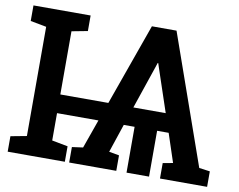

<svg xmlns="http://www.w3.org/2000/svg" viewBox="-77 -815 1146 919"><g transform="rotate(10 495.5 -355.5)"><path d="M14.2 0V-75.2L91.8 -89.8V-620.6L14.2 -635.3V-710.9H292V-635.3L214.8 -620.6V-313.5H448.2L589.8 -710.9H709.5L930.7 -82.5L983.4 -75.2V0H754.4V-75.2L803.2 -84L757.3 -222.7H701.2V0H591.8V-222.7H539.1L492.7 -84L542 -75.2V0H313V-75.2L366.2 -82.5L416 -222.7H214.8V-89.8L292 -75.2V0ZM569.8 -313H727.1L656.7 -522.9L650.4 -542.5H647.5L640.6 -521.5Z"/></g></svg>

Font: Roboto Slab Medium
Style: Regular
Weight: 500
Designer: Google
Version: Version 2.001; ttfautohint (v1.8.3)